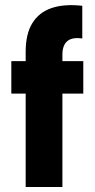

<svg xmlns="http://www.w3.org/2000/svg" viewBox="-20 -743 377 763"><path d="M82 -537Q82 -608 108.5 -651Q135 -694 185 -711Q235 -728 307 -720V-590Q267 -596 247.5 -579.5Q228 -563 228 -526V-500H311V-371H228V0H82V-371H25V-500H82Z"/></svg>

Font: Albert Sans ExtraBold
Style: Regular
Weight: 800
Designer: Andreas Rasmussen
Foundry: a.Foundry
Version: Version 1.025